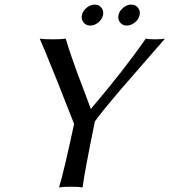

<svg xmlns="http://www.w3.org/2000/svg" viewBox="-20 -817 742 840"><path d="M345.5 -718.8Q334.5 -732.4 338.4 -751Q342.3 -769.5 359.1 -783.2Q376 -796.9 394.5 -796.9Q413.1 -796.9 423.8 -783.2Q434.6 -769.5 430.7 -751Q426.8 -732.4 410.2 -718.8Q393.6 -705.1 375 -705.1Q356.4 -705.1 345.5 -718.8ZM505.4 -718.8Q494.6 -732.4 498.5 -751Q502.4 -769.5 519 -783.2Q535.6 -796.9 554.2 -796.9Q572.8 -796.9 583.7 -783.2Q594.7 -769.5 590.8 -751Q586.9 -732.4 570.1 -718.8Q553.2 -705.1 534.7 -705.1Q516.1 -705.1 505.4 -718.8ZM395 -285.6Q348.1 -54.7 341.3 2.9Q325.7 0 290 0Q254.9 0 238.3 2.9Q257.8 -58.6 304.2 -274.9L227.5 -469.2Q172.4 -606.4 153.8 -647.9Q170.4 -645 210 -645Q250 -645 267.6 -647.9Q278.3 -610.8 293 -568.8L318.4 -497.1L348.6 -417.5L377.4 -340.3Q524.4 -513.2 617.7 -647.9Q628.9 -645 659.2 -645Q688 -645 701.7 -647.9L597.7 -528.3L506.8 -423.8L448.2 -354Q415.5 -314.5 395 -285.6Z"/></svg>

Font: Linux Biolinum G
Style: Italic
Weight: 400
Italic angle: -12°
Designer: Philipp H. Poll
Foundry: Philipp H. Poll
Version: Version 0.5.1